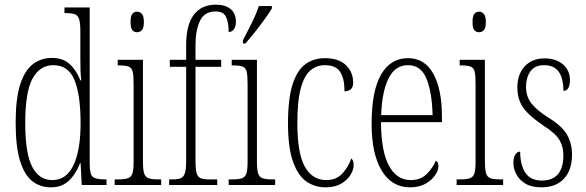

<svg xmlns="http://www.w3.org/2000/svg" viewBox="-20 -792 2507 822"><path d="M198 10Q151 10 117.5 -17Q84 -44 65.5 -104.5Q47 -165 47 -267Q47 -370 66.5 -430.5Q86 -491 121 -517.5Q156 -544 202 -544Q250 -544 278.5 -517.5Q307 -491 324 -448H328Q325 -471 324.5 -496Q324 -521 324 -548V-655Q324 -692 319 -709Q314 -726 300.5 -731Q287 -736 261 -736H256V-760H364V-91Q364 -47 376.5 -35.5Q389 -24 427 -24H436V0H330L325 -94H323Q305 -47 275 -18.5Q245 10 198 10ZM204 -21Q264 -21 294.5 -84.5Q325 -148 325 -265Q325 -385 299 -449Q273 -513 208 -513Q151 -513 119.5 -456Q88 -399 88 -265Q88 -136 117.5 -78.5Q147 -21 204 -21Z M567 -654Q554 -654 546.5 -663Q539 -672 539 -698Q539 -723 546.5 -732.5Q554 -742 567 -742Q579 -742 587.5 -732.5Q596 -723 596 -698Q596 -672 587.5 -663Q579 -654 567 -654ZM471 0V-24H486Q514 -24 528 -29Q542 -34 547 -49.5Q552 -65 552 -99V-434Q552 -469 548 -485.5Q544 -502 530.5 -507Q517 -512 491 -512H484V-536H592V-100Q592 -66 597 -50Q602 -34 616 -29Q630 -24 657 -24H670V0Z M704 0V-24H719Q743 -24 755 -29.5Q767 -35 772 -52Q777 -69 777 -105V-506H707V-536H777V-598Q777 -686 810 -729Q843 -772 904 -772Q945 -772 967.5 -753Q990 -734 990 -698Q990 -679 981.5 -667Q973 -655 959 -655Q959 -695 948 -719Q937 -743 903 -743Q855 -743 836 -702.5Q817 -662 817 -599V-536H927V-506H817V-105Q817 -69 821.5 -52Q826 -35 838.5 -29.5Q851 -24 875 -24H910V0Z M959 0V-24H974Q1002 -24 1016 -29Q1030 -34 1035 -49.5Q1040 -65 1040 -99V-434Q1040 -469 1036 -485.5Q1032 -502 1018.5 -507Q1005 -512 979 -512H972V-536H1080V-100Q1080 -66 1085 -50Q1090 -34 1104 -29Q1118 -24 1145 -24H1158V0ZM1020 -619Q1042 -662 1059.5 -697Q1077 -732 1088 -766H1144V-756Q1134 -739 1115 -712.5Q1096 -686 1073.5 -657.5Q1051 -629 1031 -606H1020Z M1374 10Q1327 10 1291 -15.5Q1255 -41 1234 -101Q1213 -161 1213 -263Q1213 -371 1233 -432Q1253 -493 1288.5 -518Q1324 -543 1371 -543Q1430 -543 1461 -513Q1492 -483 1492 -438Q1492 -418 1481.5 -409.5Q1471 -401 1455 -401Q1455 -455 1436.5 -484Q1418 -513 1371 -513Q1336 -513 1309.5 -491Q1283 -469 1268 -415Q1253 -361 1253 -264Q1253 -136 1285 -78.5Q1317 -21 1377 -21Q1421 -21 1447 -50.5Q1473 -80 1484 -114Q1489 -109 1491.5 -102.5Q1494 -96 1494 -84Q1494 -65 1480.5 -43Q1467 -21 1440.5 -5.5Q1414 10 1374 10Z M1735 10Q1658 10 1614.5 -61Q1571 -132 1571 -262Q1571 -403 1611.5 -473Q1652 -543 1727 -543Q1798 -543 1835 -476.5Q1872 -410 1872 -294V-269H1611Q1612 -143 1645.5 -82Q1679 -21 1738 -21Q1781 -21 1807 -47Q1833 -73 1846 -104Q1850 -102 1853.5 -96.5Q1857 -91 1857 -80Q1857 -63 1843 -42Q1829 -21 1802 -5.5Q1775 10 1735 10ZM1832 -299Q1830 -394 1806.5 -453.5Q1783 -513 1727 -513Q1671 -513 1643 -455.5Q1615 -398 1612 -299Z M2031 -654Q2018 -654 2010.5 -663Q2003 -672 2003 -698Q2003 -723 2010.5 -732.5Q2018 -742 2031 -742Q2043 -742 2051.5 -732.5Q2060 -723 2060 -698Q2060 -672 2051.5 -663Q2043 -654 2031 -654ZM1935 0V-24H1950Q1978 -24 1992 -29Q2006 -34 2011 -49.5Q2016 -65 2016 -99V-434Q2016 -469 2012 -485.5Q2008 -502 1994.5 -507Q1981 -512 1955 -512H1948V-536H2056V-100Q2056 -66 2061 -50Q2066 -34 2080 -29Q2094 -24 2121 -24H2134V0Z M2298 10Q2256 10 2230 -5.5Q2204 -21 2191 -45Q2178 -69 2178 -93Q2178 -119 2186.5 -131Q2195 -143 2207 -143Q2207 -85 2229.5 -52Q2252 -19 2299 -19Q2392 -19 2392 -128Q2392 -163 2375.5 -192Q2359 -221 2307 -254Q2266 -282 2241.5 -306Q2217 -330 2206 -356.5Q2195 -383 2195 -418Q2195 -474 2226.5 -508Q2258 -542 2311 -542Q2361 -542 2390.5 -516Q2420 -490 2420 -450Q2420 -403 2392 -403Q2392 -513 2310 -513Q2269 -513 2250.5 -486Q2232 -459 2232 -421Q2232 -379 2255 -349.5Q2278 -320 2327 -289Q2386 -253 2407.5 -215.5Q2429 -178 2429 -130Q2429 -64 2394.5 -27Q2360 10 2298 10Z"/></svg>

Font: Noto Serif Hebrew ExtraCondensed ExtraLight
Style: Regular
Weight: 200
Width: 2
Designer: Monotype Design Team
Foundry: Monotype Imaging Inc.
Version: Version 2.004; ttfautohint (v1.8.4.7-5d5b)